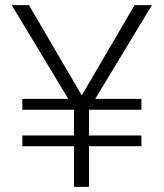

<svg xmlns="http://www.w3.org/2000/svg" viewBox="-20 -731 640 751"><path d="M299.8 -357.9 506.3 -710.9H574.2L352.5 -344.2H533.2V-301.8H328.1V-201.2H533.2V-159.2H328.1V0H269.5V-159.2H67.4V-201.2H269.5V-301.8H67.4V-344.2H247.1L25.9 -710.9H93.3Z"/></svg>

Font: Roboto Mono Light
Style: Regular
Weight: 300
Designer: Google
Version: Version 2.000985; 2015; ttfautohint (v1.3)